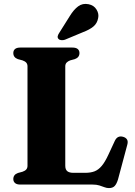

<svg xmlns="http://www.w3.org/2000/svg" viewBox="-20 -943 688 981"><path d="M362.5 -641 338.5 -634.5Q326.5 -630 320 -622.8Q313.5 -615.5 313.5 -604V-96.5Q313.5 -76.5 324 -68.2Q334.5 -60 354.5 -60H415.5Q443 -60 462.8 -67.5Q482.5 -75 499.5 -95Q516.5 -115 534 -153L566.5 -223Q573.5 -238 584.2 -243Q595 -248 609 -244Q623 -240 629 -230.2Q635 -220.5 630.5 -204L583 -26.5Q576 -3.5 566 7.2Q556 18 536.5 18Q525 18 513.5 13.5Q502 9 487.8 4.5Q473.5 0 453 0H84Q65.5 0 56.8 -7.8Q48 -15.5 48 -28Q48 -50.5 71 -59L95 -65.5Q108 -70 114.2 -77.2Q120.5 -84.5 120.5 -96V-604Q120.5 -615.5 114.2 -622.8Q108 -630 95 -634.5L71 -641Q48 -649.5 48 -672Q48 -685 56.8 -692.5Q65.5 -700 84 -700H349.5Q368.5 -700 377.2 -692.5Q386 -685 386 -672Q386 -649.5 362.5 -641ZM337 -861.5Q356.5 -893.5 379.2 -910.5Q402 -927.5 432.5 -921.5Q460 -916 473.2 -894.2Q486.5 -872.5 481.5 -850.5Q476.5 -823.5 457.2 -807.5Q438 -791.5 405 -779L311.5 -740Q302.5 -737 293.2 -737.8Q284 -738.5 278.5 -744.5Q273 -751 275 -758.8Q277 -766.5 282 -774Z"/></svg>

Font: Fraunces
Style: Bold
Weight: 700
Version: Version 1.000;[b76b70a41]